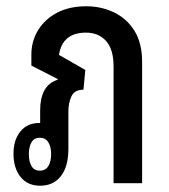

<svg xmlns="http://www.w3.org/2000/svg" viewBox="-20 -584 538 612"><path d="M108 8Q68 8 45.5 -20Q23 -48 23 -94Q23 -138 45 -165Q67 -192 105 -192H108V-233Q108 -270 121 -295Q134 -320 164 -330V-332L80 -375V-410Q80 -453 101.5 -488Q123 -523 162 -543.5Q201 -564 255 -564Q303 -564 343.5 -544.5Q384 -525 408.5 -486Q433 -447 433 -386V0H342V-372Q342 -427 318 -453.5Q294 -480 254 -480Q179 -480 168 -409L252 -361L246 -298Q217 -298 207.5 -276.5Q198 -255 198 -230V-110Q198 -53 174 -22.5Q150 8 108 8ZM107 -40Q125 -40 134 -54.5Q143 -69 143 -93Q143 -116 134 -130.5Q125 -145 107 -145Q89 -145 80.5 -130.5Q72 -116 72 -93Q72 -69 80.5 -54.5Q89 -40 107 -40Z"/></svg>

Font: Noto Sans Thai Looped ExtraCondensed Medium
Style: Regular
Weight: 500
Width: 2
Designer: Sasikarn Vongin, Ben Mitchell
Foundry: The Fontpad Ltd
Version: Version 1.001; ttfautohint (v1.8.4.7-5d5b)